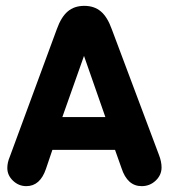

<svg xmlns="http://www.w3.org/2000/svg" viewBox="-20 -626 577 656"><path d="M373 -114 395 -52Q415 10 464 10Q492 10 512 -9Q532 -28 532 -54Q532 -74 523 -97L362 -526Q347 -568 324.5 -587Q302 -606 268 -606Q234 -606 211.5 -587Q189 -568 174 -526L14 -92Q9 -80 7 -70.5Q5 -61 5 -52Q5 -27 24.5 -8.5Q44 10 70 10Q117 10 137 -49L159 -114ZM340 -226H193L267 -435Z"/></svg>

Font: Beiruti ExtraBold
Style: Regular
Weight: 800
Designer: Arlette Boutros
Foundry: Boutros
Version: Version 1.41